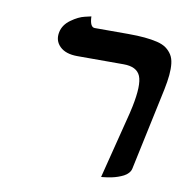

<svg xmlns="http://www.w3.org/2000/svg" viewBox="-69 -627 675 706"><g transform="rotate(10 268.5 -274.5)"><path d="M354 13.2 417 -235.8Q420.9 -253.9 422.9 -262.2Q439.9 -344.7 426.5 -377Q413.1 -409.2 363.8 -409.2H190.9Q147 -409.2 125 -430.9Q103 -452.6 109.9 -484.9Q115.7 -512.7 142.6 -532Q169.4 -551.3 192.9 -556.6L216.3 -562Q217.8 -522 235.8 -522H360.8Q396.5 -522 422.6 -519.5Q448.7 -517.1 470 -512Q491.2 -506.8 504.2 -497.3Q517.1 -487.8 525.4 -474.6Q533.7 -461.4 535.9 -442.1Q538.1 -422.9 535.9 -399.2Q533.7 -375.5 527.3 -344.2L461.9 -37.1Q460 -27.8 452.9 -20Q445.8 -12.2 436.3 -7.3Q426.8 -2.4 415.5 1.5Q404.3 5.4 393.6 7.6Q382.8 9.8 374 11Q365.2 12.2 359.9 12.7Z"/></g></svg>

Font: Linux Libertine Slanted
Style: Semibold Slanted
Weight: 600
Designer: Philipp H. Poll
Foundry: Philipp H. Poll
Version: Version 5.1.1